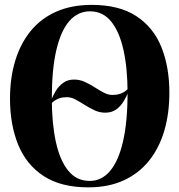

<svg xmlns="http://www.w3.org/2000/svg" viewBox="-20 -774 753 806"><path d="M422 -301Q398 -301 376.8 -311Q355.5 -321 335.8 -333.5Q316 -346 297.5 -356Q279 -366 261.5 -366Q243.5 -366 231.2 -362Q219 -358 209.8 -351.8Q200.5 -345.5 192.5 -336.5L193.5 -350Q201.5 -371.5 214 -392Q226.5 -412.5 245.2 -426.2Q264 -440 290.5 -440Q314.5 -440 336 -430.2Q357.5 -420.5 377.2 -407.8Q397 -395 415.5 -385.2Q434 -375.5 451.5 -375.5Q469 -375.5 481.2 -379.2Q493.5 -383 503 -389.2Q512.5 -395.5 520 -404V-391.5Q512 -370 499.2 -349Q486.5 -328 467.8 -314.5Q449 -301 422 -301ZM350.5 12.5Q236 12.5 163.2 -35Q90.5 -82.5 56.2 -166.8Q22 -251 22 -360Q22 -446.5 43.8 -518.5Q65.5 -590.5 108.2 -643.2Q151 -696 215.5 -724.8Q280 -753.5 365.5 -753.5Q479.5 -753.5 551.5 -706.8Q623.5 -660 657.2 -577Q691 -494 691 -384.5Q691 -298 669.8 -225.5Q648.5 -153 605.8 -99.5Q563 -46 499.2 -16.8Q435.5 12.5 350.5 12.5ZM356.5 -14.5Q406.5 -14.5 442 -56.2Q477.5 -98 496.5 -180.5Q515.5 -263 515.5 -384.5Q515.5 -486.5 498.5 -563.5Q481.5 -640.5 446.8 -683.5Q412 -726.5 358 -726.5Q307 -726.5 271.2 -685.8Q235.5 -645 216.5 -563.8Q197.5 -482.5 197.5 -360Q197.5 -256.5 214.5 -178.5Q231.5 -100.5 266.5 -57.5Q301.5 -14.5 356.5 -14.5Z"/></svg>

Font: Merriweather 144pt
Style: Bold
Weight: 700
Version: Version 2.100